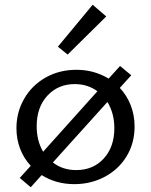

<svg xmlns="http://www.w3.org/2000/svg" viewBox="-20 -767 635 806"><path d="M264 -538 223 -571 369 -747 426 -698ZM545 -236Q545 -166 511.5 -111Q478 -56 420 -25Q362 6 292 6Q215 6 155 -32L109 19L63 -20L109 -71Q80 -102 64.5 -142.5Q49 -183 49 -229Q49 -296 81.5 -352.5Q114 -409 171.5 -441.5Q229 -474 301 -474Q375 -474 436 -437L484 -490L531 -451L483 -398Q513 -366 529 -324.5Q545 -283 545 -236ZM161 -130 389 -384Q348 -414 294 -414Q224 -414 179 -365.5Q134 -317 134 -237Q134 -176 161 -130ZM460 -229Q460 -291 431 -339L202 -85Q243 -53 300 -53Q371 -53 415.5 -101.5Q460 -150 460 -229Z"/></svg>

Font: Ysabeau SC Medium
Style: Regular
Weight: 500
Designer: Christian Thalmann (Catharsis Fonts)
Version: Version 0.003